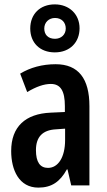

<svg xmlns="http://www.w3.org/2000/svg" viewBox="-20 -846 486 876"><path d="M230 -607C299 -607 343 -653 343 -717C343 -781 296 -826 230 -826C162 -826 118 -781 118 -716C118 -651 162 -607 230 -607ZM231 -669C199 -669 182 -688 182 -716C182 -744 203 -764 231 -764C261 -764 280 -744 280 -716C280 -688 259 -669 231 -669ZM234 -553C173 -553 118 -538 72 -510L104 -426C146 -451 181 -463 212 -463C257 -463 276 -430 276 -362V-335L211 -332C96 -327 31 -268 31 -157C31 -70 67 10 155 10C216 10 254 -17 285 -73H288L305 0H388V-362C388 -487 338 -553 234 -553ZM236 -256 277 -259V-207C277 -128 245 -80 199 -80C163 -80 144 -106 144 -161C144 -221 174 -253 236 -256Z"/></svg>

Font: Noto Sans Armenian ExtraCondensed SemiBold
Style: Regular
Weight: 600
Width: 2
Designer: Monotype Design Team
Foundry: Monotype Imaging Inc.
Version: Version 2.008